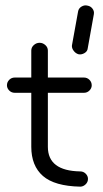

<svg xmlns="http://www.w3.org/2000/svg" viewBox="-20 -687 386 718"><path d="M294 -340H159V-138Q159 -48 280 -46Q292 -46 300.5 -37.5Q309 -29 309 -18Q309 -6 300 2.5Q291 11 280 11Q184 9 140.5 -29Q97 -67 97 -138V-340H35Q23 -340 14.5 -348.5Q6 -357 6 -368Q6 -380 14.5 -388.5Q23 -397 35 -397H97V-498Q97 -510 106.5 -518.5Q116 -527 128 -527Q140 -527 149.5 -518.5Q159 -510 159 -498V-397H294Q306 -397 314.5 -388.5Q323 -380 323 -368Q323 -357 314.5 -348.5Q306 -340 294 -340ZM274 -484Q263 -487 255.5 -497Q248 -507 249 -517L272 -644Q274 -656 285 -662.5Q296 -669 307 -666Q319 -664 326 -654.5Q333 -645 331 -634L308 -506Q307 -495 296 -488.5Q285 -482 274 -484Z"/></svg>

Font: Hoogli Medium
Style: Regular
Weight: 500
Designer: Anand Singh Naorem
Foundry: Brand New Type
Version: Version 1.00 b007